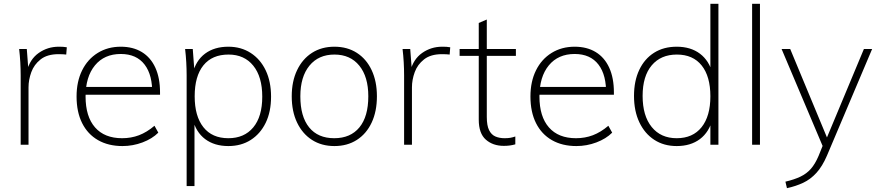

<svg xmlns="http://www.w3.org/2000/svg" viewBox="-20 -756 4599 1003"><path d="M88 0V-362Q88 -396 86 -431Q84 -466 80 -500H120L129 -382L120 -383Q136 -447 182.5 -479.5Q229 -512 287 -512Q299 -512 309 -511.5Q319 -511 329 -509L326 -471Q311 -473 286 -473Q227 -473 192.5 -446Q158 -419 143.5 -379Q129 -339 129 -300V0Z M807 -63Q775 -31 724.5 -12Q674 7 620 7Q546 7 492 -24Q438 -55 409 -113Q380 -171 380 -252Q380 -330 409 -388.5Q438 -447 490.5 -479.5Q543 -512 611 -512Q675 -512 721 -484Q767 -456 791.5 -402.5Q816 -349 816 -273V-261H417L416 -302H794L775 -261Q778 -363 735.5 -418.5Q693 -474 611 -474Q525 -474 476 -414.5Q427 -355 427 -252Q427 -147 476.5 -90.5Q526 -34 618 -34Q665 -34 706 -49.5Q747 -65 787 -99Z M955 216V-362Q955 -396 953 -431Q951 -466 947 -500H987L995 -393L986 -371Q1003 -440 1051.5 -476Q1100 -512 1173 -512Q1239 -512 1289.5 -479.5Q1340 -447 1368 -388.5Q1396 -330 1396 -251Q1396 -172 1368 -114.5Q1340 -57 1290 -25Q1240 7 1173 7Q1100 7 1051.5 -29.5Q1003 -66 986 -136L996 -141V216ZM1173 -34Q1256 -34 1303 -90.5Q1350 -147 1350 -251Q1350 -355 1303 -413Q1256 -471 1174 -471Q1088 -471 1042.5 -414.5Q997 -358 997 -253Q997 -149 1042.5 -91.5Q1088 -34 1173 -34Z M1727 7Q1660 7 1610 -25Q1560 -57 1532 -115.5Q1504 -174 1504 -253Q1504 -331 1532 -389.5Q1560 -448 1610 -480Q1660 -512 1727 -512Q1794 -512 1844 -480Q1894 -448 1921.5 -389.5Q1949 -331 1949 -253Q1949 -174 1921.5 -115.5Q1894 -57 1844 -25Q1794 7 1727 7ZM1726 -34Q1811 -34 1857.5 -90.5Q1904 -147 1904 -253Q1904 -355 1857 -413Q1810 -471 1727 -471Q1644 -471 1596.5 -413Q1549 -355 1549 -253Q1549 -147 1595 -90.5Q1641 -34 1726 -34Z M2091 0V-362Q2091 -396 2089 -431Q2087 -466 2083 -500H2123L2132 -382L2123 -383Q2139 -447 2185.5 -479.5Q2232 -512 2290 -512Q2302 -512 2312 -511.5Q2322 -511 2332 -509L2329 -471Q2314 -473 2289 -473Q2230 -473 2195.5 -446Q2161 -419 2146.5 -379Q2132 -339 2132 -300V0Z M2381 -464V-500H2675V-464ZM2672 -43V-2Q2658 2 2643.5 4Q2629 6 2612 6Q2555 6 2518 -26.5Q2481 -59 2481 -131V-636L2523 -654V-145Q2523 -100 2535 -76Q2547 -52 2568 -43Q2589 -34 2616 -34Q2633 -34 2645 -36Q2657 -38 2672 -43Z M3178 -63Q3146 -31 3095.5 -12Q3045 7 2991 7Q2917 7 2863 -24Q2809 -55 2780 -113Q2751 -171 2751 -252Q2751 -330 2780 -388.5Q2809 -447 2861.5 -479.5Q2914 -512 2982 -512Q3046 -512 3092 -484Q3138 -456 3162.5 -402.5Q3187 -349 3187 -273V-261H2788L2787 -302H3165L3146 -261Q3149 -363 3106.5 -418.5Q3064 -474 2982 -474Q2896 -474 2847 -414.5Q2798 -355 2798 -252Q2798 -147 2847.5 -90.5Q2897 -34 2989 -34Q3036 -34 3077 -49.5Q3118 -65 3158 -99Z M3733 0H3691V-141L3703 -136Q3685 -66 3636.5 -29.5Q3588 7 3515 7Q3448 7 3398 -25.5Q3348 -58 3320 -117Q3292 -176 3292 -255Q3292 -333 3319.5 -391Q3347 -449 3397 -480.5Q3447 -512 3515 -512Q3588 -512 3636.5 -475.5Q3685 -439 3703 -370L3691 -364V-736H3733ZM3515 -34Q3599 -34 3645 -91.5Q3691 -149 3691 -253Q3691 -357 3645.5 -414Q3600 -471 3516 -471Q3432 -471 3384.5 -414.5Q3337 -358 3337 -255Q3337 -151 3384.5 -92.5Q3432 -34 3515 -34Z M3909 0V-736H3950V0Z M4091 227 4083 193Q4130 182 4162 166.5Q4194 151 4216 126Q4238 101 4256 59L4283 -8L4290 -14L4493 -500H4536L4300 57Q4276 113 4245 147Q4214 181 4175.5 199Q4137 217 4091 227ZM4283 20 4063 -500H4108L4310 -14Z"/></svg>

Font: Muli ExtraLight
Style: Regular
Weight: 250
Designer: Vernon Adams
Foundry: Vernon Adams
Version: Version 2.100; ttfautohint (v1.8.1.43-b0c9)